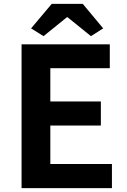

<svg xmlns="http://www.w3.org/2000/svg" viewBox="-20 -968 655 988"><path d="M91 0H556V-124H239V-322H499V-446H239V-617H545V-740H91ZM140 -822 204 -782 324 -879H328L448 -782L511 -822L406 -948H246Z"/></svg>

Font: Noto Sans CJK KR Bold
Style: Regular
Weight: 700
Designer: Ryoko NISHIZUKA (kana & ideographs); Paul D. Hunt (Latin, Greek & Cyrillic); Wenlong ZHANG (bopomofo); Sandoll Communica
Foundry: Adobe Systems Incorporated
Version: Version 1.004;PS 1.004;hotconv 1.0.82;makeotf.lib2.5.63406